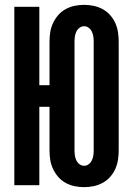

<svg xmlns="http://www.w3.org/2000/svg" viewBox="-20 -763 540 791"><path d="M327 8Q307 8 287.5 4Q268 0 250.5 -9.5Q233 -19 220 -34Q207 -49 198.5 -67Q190 -85 187 -104.5Q184 -124 184 -144V-323H142V0H39V-735H142V-412H184V-591Q184 -611 187 -630.5Q190 -650 198.5 -668Q207 -686 220 -701Q233 -716 250.5 -725.5Q268 -735 287.5 -739Q307 -743 327 -743Q346 -743 365.5 -739Q385 -735 402.5 -725.5Q420 -716 433.5 -701Q447 -686 455 -668Q463 -650 466 -630.5Q469 -611 469 -591V-144Q469 -124 466 -104.5Q463 -85 455 -67Q447 -49 433.5 -34Q420 -19 402.5 -9.5Q385 0 365.5 4Q346 8 327 8ZM327 -80Q337 -80 345.5 -86.5Q354 -93 358.5 -102.5Q363 -112 364.5 -122.5Q366 -133 366 -144V-591Q366 -602 364.5 -612.5Q363 -623 358.5 -632.5Q354 -642 345.5 -648.5Q337 -655 327 -655Q316 -655 307.5 -648.5Q299 -642 294.5 -632.5Q290 -623 288.5 -612.5Q287 -602 287 -591V-144Q287 -133 288.5 -122.5Q290 -112 294.5 -102.5Q299 -93 307.5 -86.5Q316 -80 327 -80Z"/></svg>

Font: Iosevka Curly
Style: Bold
Weight: 700
Monospace: yes
Designer: Belleve Invis
Foundry: Belleve Invis
Version: Version 22.1.2; ttfautohint (v1.8.4)